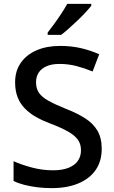

<svg xmlns="http://www.w3.org/2000/svg" viewBox="-20 -961 590 991"><path d="M505 -193Q505 -129 474 -84Q443 -39 385 -14.5Q327 10 247 10Q208 10 172 5.5Q136 1 105 -7Q74 -15 50 -27V-129Q90 -111 144 -96.5Q198 -82 254 -82Q302 -82 334 -95Q366 -108 382 -131Q398 -154 398 -185Q398 -218 381.5 -240.5Q365 -263 330.5 -282.5Q296 -302 238 -324Q198 -339 165.5 -357.5Q133 -376 108.5 -401Q84 -426 71 -459Q58 -492 58 -536Q58 -595 87.5 -637Q117 -679 169 -701.5Q221 -724 290 -724Q348 -724 397.5 -712.5Q447 -701 492 -681L458 -592Q417 -609 375 -620Q333 -631 287 -631Q247 -631 220 -619Q193 -607 179.5 -586Q166 -565 166 -537Q166 -504 181 -482Q196 -460 229 -441.5Q262 -423 316 -401Q376 -378 418.5 -351Q461 -324 483 -286.5Q505 -249 505 -193ZM451 -931Q440 -917 421.5 -897Q403 -877 380.5 -855.5Q358 -834 336 -814.5Q314 -795 296 -781H226V-793Q241 -812 260 -838Q279 -864 297 -891.5Q315 -919 327 -941H451Z"/></svg>

Font: Noto Sans Hebrew Medium
Style: Regular
Weight: 500
Designer: Monotype Design Team
Foundry: Monotype Imaging Inc.
Version: Version 2.003